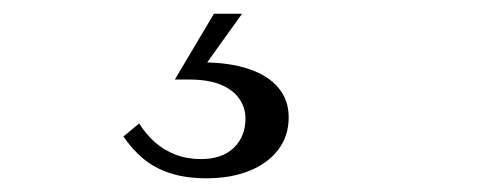

<svg xmlns="http://www.w3.org/2000/svg" viewBox="-20 -24 701 280"><path d="M281 236Q251 236 228 228.5Q205 221 188.5 207Q172 193 160 175L183 156Q193 172 206 183.5Q219 195 236 201.5Q253 208 273 208Q304 208 321 191.5Q338 175 338 149Q338 133 329 120Q320 107 302 99.5Q284 92 256 92H235L292 -4H333L275 77V67Q314 67 342.5 76.5Q371 86 386 104Q401 122 401 147Q401 174 386 194Q371 214 344 225Q317 236 281 236Z"/></svg>

Font: Roboto Serif 120pt Expanded Light
Style: Italic
Weight: 300
Width: 7
Italic angle: -10°
Designer: Greg Gazdowicz
Foundry: Commercial Type
Version: Version 1.008